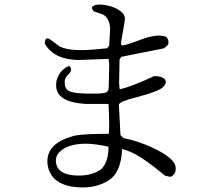

<svg xmlns="http://www.w3.org/2000/svg" viewBox="-20 -771 960 835"><path d="M720 -2 698 -7Q611 -78 571 -99Q541 -115 511 -123Q507 -19 450 15Q394 50 313 43Q221 35 195 -26Q186 -46 186 -69Q186 -86 190 -98Q207 -152 288 -176Q299 -180 310 -182Q347 -189 453 -189Q457 -220 452 -319Q353 -319 352 -319Q224 -327 224 -400Q224 -441 256 -470Q268 -480 280 -484L284 -482Q296 -466 279 -449Q264 -434 262 -423Q258 -386 280 -375Q308 -362 394 -364Q430 -364 441 -369Q454 -374 453 -398L455 -493Q454 -505 452 -515L321 -510Q214 -512 175 -581Q175 -606 188 -604Q197 -602 230 -576Q236 -571 239 -569Q288 -545 402 -557Q438 -560 446 -561L455 -573L459 -648Q456 -692 428 -708L390 -721Q380 -728 380 -740Q396 -759 452 -746Q499 -734 518 -708Q522 -701 523 -695Q525 -688 511 -613Q506 -589 506 -578L512 -573Q530 -575 599 -601Q669 -626 704 -610Q717 -594 711 -577L694 -561L508 -524L500 -513L498 -409Q499 -397 500 -386L502 -383Q546 -392 644 -437Q647 -439 649 -440Q691 -440 700 -421Q705 -410 691 -394Q675 -375 577 -349Q500 -330 497 -316L504 -183L518 -170Q591 -156 667 -117Q742 -78 744 -42Q746 -16 726 -4ZM452 -133Q393 -146 354 -146Q275 -146 239 -110Q219 -90 224 -61Q232 -13 306 -8Q371 -4 414 -31Q418 -33 421 -36Q452 -67 452 -133Z"/></svg>

Font: cwTeXFangSong
Style: Medium
Weight: 500
Version: Version 1.17